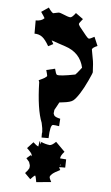

<svg xmlns="http://www.w3.org/2000/svg" viewBox="-53 -860 470 812"><g transform="rotate(5 182.0 -454.0)"><path d="M138.2 -291 139.2 -296.9Q139.2 -310.5 133.3 -335.9Q110.8 -391.1 107.9 -506.8L105 -514.2Q106.4 -515.1 111.6 -517.3Q116.7 -519.5 120.8 -521.7Q125 -523.9 129.4 -526.4Q139.2 -532.7 139.2 -535.9Q139.2 -539.1 133.3 -560.1L169.9 -568.8Q175.3 -546.4 179.7 -543.9Q190.4 -538.6 257.3 -551.8L265.1 -560.1Q269.5 -566.4 283.2 -583Q269 -646 204.1 -667Q192.9 -670.9 174.8 -676.8Q156.7 -682.6 145 -687L153.3 -671.9L132.3 -661.1Q117.2 -688 103.5 -698.5Q89.8 -709 70.3 -709V-765.1Q95.7 -765.1 106.9 -777.8Q104 -783.7 90.3 -803.2L121.1 -824.2Q132.3 -807.1 141.1 -801.8L157.2 -805.2Q160.2 -806.2 164.6 -806.6Q168.9 -807.1 178.2 -803.2Q207 -791 214.8 -791Q222.7 -791 237.3 -811L269 -788.1Q253.9 -770 253.9 -766.8Q253.9 -763.7 254.9 -762.2Q258.8 -756.3 259.3 -754.9L288.1 -719.2Q296.9 -708 301.8 -708Q306.6 -708 324.2 -717.8L340.3 -680.2Q317.9 -670.9 317.9 -663.1Q318.4 -657.7 323 -635Q327.6 -612.3 328.1 -602.1L330.1 -567.9Q330.1 -564 314.9 -531.2Q299.8 -498.5 284.7 -474.9Q269.5 -451.2 258.5 -442.4Q247.6 -433.6 216.3 -430.2L200.2 -428.2L194.3 -417Q185.5 -399.9 182.1 -395Q182.1 -392.1 181.2 -386.7Q180.2 -381.3 180.7 -378.7Q181.2 -376 183.6 -372.1Q187.5 -364.7 210 -359.9L208 -328.1Q190.9 -331.1 182.1 -331.1Q169.9 -331.1 168 -273.9H138.2ZM131.3 -257.8 134.3 -255.9V-244.1L139.2 -254.9Q156.7 -247.1 175.3 -245.1Q185.1 -245.1 201.2 -261.2L240.2 -222.2Q224.1 -204.6 224.1 -192.9Q233.9 -191.9 250 -190.9L249 -155.8H231.9Q226.1 -155.8 223.1 -154.8L229 -144Q204.6 -131.8 195.8 -123.8Q187 -115.7 187 -110.4Q187 -105 195.3 -89.8L132.3 -84Q128.4 -108.4 125 -111.8Q119.1 -108.4 106 -94.2L82 -118.2L94.2 -132.8Q94.2 -135.3 97.2 -138.2V-137.2Q99.1 -143.1 99.1 -147V-152.8L94.2 -168V-167Q93.8 -167 82 -181.2L99.1 -195.8L103 -190.9V-196.8Q103 -203.6 81.1 -224.1L106 -251Q119.1 -238.3 127.9 -234.9ZM229 -167 224.1 -164.1H231Q231 -165 229 -167Z"/></g></svg>

Font: Eater
Style: Regular
Weight: 400
Version: Version 001.002